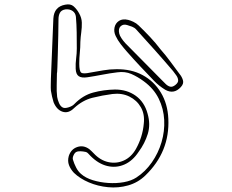

<svg xmlns="http://www.w3.org/2000/svg" viewBox="-20 -812 1040 860"><path d="M208 -460Q211 -527 213.5 -594.5Q216 -662 219 -729Q222 -782 272 -791Q296 -796 310 -783.5Q324 -771 334 -753Q346 -732 346.5 -710.5Q347 -689 344 -667.5Q341 -646 340 -625Q340 -600 337.5 -576Q335 -552 335 -527Q335 -493 344 -486.5Q353 -480 385 -487Q414 -492 443 -497Q472 -502 501 -502Q568 -503 619 -475.5Q670 -448 700.5 -397.5Q731 -347 734 -280Q741 -132 631 -26Q598 6 554 18.5Q510 31 464 26.5Q418 22 378 5Q338 -12 311 -38Q296 -54 289 -72.5Q282 -91 288 -113Q298 -144 326 -153.5Q354 -163 380 -144Q385 -140 390 -135Q395 -130 400 -125Q429 -94 465 -86Q501 -78 534.5 -93Q568 -108 589 -145Q619 -199 624 -258Q629 -300 611 -331.5Q593 -363 559.5 -379.5Q526 -396 484 -391Q438 -385 394 -374Q350 -363 312 -328Q287 -303 260.5 -311.5Q234 -320 220 -354Q216 -367 213 -380Q210 -393 208 -406Q207 -420 207.5 -433.5Q208 -447 208 -460ZM235 -483Q235 -457 234 -430.5Q233 -404 236 -378Q238 -365 244.5 -350Q251 -335 262 -330Q271 -326 288 -331.5Q305 -337 313 -346Q351 -385 397.5 -397.5Q444 -410 495 -411Q549 -411 588 -383Q627 -355 641 -303Q655 -255 642 -212.5Q629 -170 601 -132Q574 -91 537 -75Q500 -59 460.5 -68.5Q421 -78 386 -113Q381 -118 375 -124.5Q369 -131 361 -132Q352 -134 340.5 -134.5Q329 -135 321 -131Q314 -127 309 -115.5Q304 -104 307 -96Q312 -79 321 -61.5Q330 -44 343 -33Q363 -15 395.5 -5Q428 5 464.5 7.5Q501 10 534.5 4Q568 -2 591 -17Q631 -43 660 -84.5Q689 -126 703.5 -175Q718 -224 715.5 -274.5Q713 -325 691 -370Q669 -415 624 -448Q597 -468 568.5 -480.5Q540 -493 505 -488Q472 -484 438.5 -477.5Q405 -471 372 -466Q346 -462 333 -470.5Q320 -479 319 -504Q318 -527 321 -550Q324 -573 324 -595Q324 -631 323.5 -666.5Q323 -702 320 -737Q318 -754 305 -763Q292 -772 273 -770Q255 -767 248.5 -755Q242 -743 242 -726Q242 -696 241 -654.5Q240 -613 239 -574Q238 -535 237 -509Q236 -483 235 -483ZM554 -723Q563 -721 577 -714.5Q591 -708 601 -698Q627 -673 652 -646.5Q677 -620 699 -591Q722 -565 742.5 -537Q763 -509 784 -481Q795 -468 799.5 -452.5Q804 -437 790 -422Q759 -388 720 -410Q691 -428 670 -450Q639 -482 608.5 -514.5Q578 -547 549 -580Q534 -597 520.5 -614.5Q507 -632 498 -651Q489 -670 493 -689Q497 -708 513 -718.5Q529 -729 554 -723ZM514 -662Q516 -653 523.5 -641.5Q531 -630 541 -619Q582 -577 623 -536Q664 -495 705 -453Q713 -445 722 -436Q731 -427 741.5 -424Q752 -421 765 -431Q779 -442 778 -453Q777 -464 769.5 -474.5Q762 -485 755 -494Q715 -541 673.5 -587.5Q632 -634 590 -680Q583 -688 571.5 -692.5Q560 -697 549 -700Q532 -705 520.5 -694.5Q509 -684 514 -662Z"/></svg>

Font: Shizuru
Style: Regular
Weight: 400
Version: Version 1.000